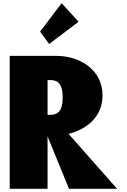

<svg xmlns="http://www.w3.org/2000/svg" viewBox="-20 -1172 787 1192"><path d="M228.9 -976 285.2 -899 467.8 -1037 362.7 -1152ZM40.2 -825V0H275.2V-326L408.1 0H706.8L405.3 -341C531.5 -373 616.5 -456 616.5 -580C616.5 -742 471.5 -825 331.6 -825ZM275.2 -459V-675H286.8C324.2 -675 369 -670 369 -567C369 -464 324.2 -459 286.8 -459Z"/></svg>

Font: Blink
Style: Wide
Weight: 400
Designer: Mew Too
Foundry: Cannot Into Space Fonts
Version: Version 001.000